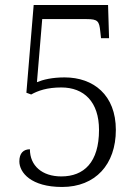

<svg xmlns="http://www.w3.org/2000/svg" viewBox="-20 -734 553 764"><path d="M227 10C360 10 441 -80 441 -217C441 -356 352 -426 237 -426C187 -426 151 -417 127 -407L148 -658H325C369 -658 375 -650 379 -609L382 -582H414L410 -714H114L85 -365L104 -358C131 -373 167 -386 224 -386C314 -386 374 -329 374 -217C374 -88 314 -32 224 -32C147 -32 99 -75 99 -140C73 -140 57 -124 57 -92C57 -47 104 10 227 10Z"/></svg>

Font: Noto Serif Georgian SemiCondensed Light
Style: Regular
Weight: 300
Width: 4
Designer: Monotype Design Team, Akaki Razmadze
Foundry: Google LLC
Version: Version 2.003